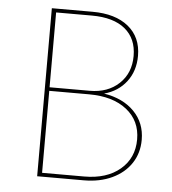

<svg xmlns="http://www.w3.org/2000/svg" viewBox="-49 -703 672 749"><g transform="rotate(5 287.0 -329.0)"><path d="M518 -177Q518 -125 491.5 -85Q465 -45 417 -22.5Q369 0 306 0H124V-658H283Q373 -658 424 -616.5Q475 -575 475 -502Q475 -443 443 -401Q411 -359 356 -344Q431 -332 474.5 -287.5Q518 -243 518 -177ZM142 -643V-350H299Q370 -350 414 -391.5Q458 -433 458 -500Q458 -568 412.5 -605.5Q367 -643 282 -643ZM500 -177Q500 -250 445.5 -293Q391 -336 298 -336H142V-15H307Q395 -15 447.5 -59.5Q500 -104 500 -177Z"/></g></svg>

Font: Ysabeau SC Thin
Style: Regular
Weight: 200
Designer: Christian Thalmann (Catharsis Fonts)
Version: Version 0.003